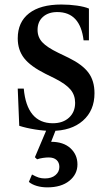

<svg xmlns="http://www.w3.org/2000/svg" viewBox="-20 -554 476 828"><path d="M201.5 10.5Q169.5 10.5 130.8 4.2Q92 -2 63 -11.5L56.5 -172H82.5Q89 -98 120.5 -60.2Q152 -22.5 208 -22.5Q251.5 -22.5 277.8 -46.8Q304 -71 304 -110.5Q304 -143.5 284.5 -167.2Q265 -191 217 -215.5L175.5 -236Q111.5 -268 84 -303.2Q56.5 -338.5 56.5 -388.5Q56.5 -458.5 105.2 -496.5Q154 -534.5 244.5 -534.5Q279.5 -534.5 312.2 -529.8Q345 -525 363.5 -517V-380H340.5Q326 -502 227 -502Q188.5 -502 165.2 -481.2Q142 -460.5 142 -425Q142 -394 162.2 -372Q182.5 -350 231 -326.5L276.5 -304.5Q335.5 -275.5 361.5 -240.5Q387.5 -205.5 387.5 -152Q387.5 -77.5 337.5 -33.5Q287.5 10.5 201.5 10.5ZM184 254Q159.5 254 138.5 247.8Q117.5 241.5 104.5 230.5L118 198.5Q135 208 147.2 211.8Q159.5 215.5 173.5 215.5Q202.5 215.5 219.2 201.2Q236 187 236 166Q236 147 224 136Q212 125 190 125Q179 125 165.2 127Q151.5 129 140 133L130.5 124L190 -16.5H229.5L200.5 57.5Q253.5 57.5 283.8 85.2Q314 113 314 155Q314 197.5 279 225.8Q244 254 184 254Z"/></svg>

Font: Libre Caslon Text
Style: Regular
Weight: 400
Designer: Pablo Impallari, Rodrigo Fuenzalida, Katja Schimmel
Foundry: Pablo Impallari, Rodrigo Fuenzalida
Version: Version 2.000